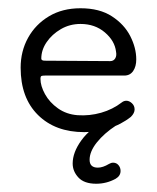

<svg xmlns="http://www.w3.org/2000/svg" viewBox="-20 -310 380 465"><path d="M184 10Q114 10 72 -31.5Q30 -73 30 -146Q30 -186 48 -218.5Q66 -251 98.5 -270.5Q131 -290 175 -290Q221 -290 251 -270.5Q281 -251 295.5 -222.5Q310 -194 310 -166Q310 -149 302.5 -138Q295 -127 281 -127H89Q83 -127 80.5 -126Q78 -125 78 -119Q78 -102 89 -82Q100 -62 120.5 -47.5Q141 -33 168 -31Q197 -29 225 -37Q253 -45 275 -62Q280 -66 286 -66Q293 -66 299.5 -60Q306 -54 306 -45Q306 -36 297 -27Q273 -8 243 1Q213 10 184 10ZM247 -162Q255 -162 259 -168.5Q263 -175 261 -185Q258 -211 234 -231.5Q210 -252 175 -252Q149 -252 127.5 -239.5Q106 -227 93 -208Q80 -189 80 -168Q80 -163 89 -163ZM213 135Q184 135 170 120Q156 105 156 86Q156 59 177 30Q198 1 233 -15L261 -6Q232 13 214.5 35Q197 57 197 77Q197 96 217 96Q229 96 244 87Q249 84 254 84Q262 84 267 90Q272 96 272 104Q272 116 260 123Q238 135 213 135Z"/></svg>

Font: Dongle Light
Style: Regular
Weight: 300
Designer: Yanghee Ryu
Foundry: Yanghee Ryu
Version: Version 2.000